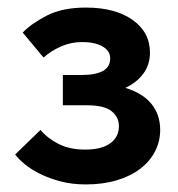

<svg xmlns="http://www.w3.org/2000/svg" viewBox="-20 -479 470 507"><path d="M207 8Q170 8 140 0Q110 -8 86.5 -19.5Q63 -31 46 -45Q29 -59 20 -71L87 -136Q105 -114 134.5 -99Q164 -84 205 -84Q248 -84 271 -100.5Q294 -117 294 -146Q294 -170 274.5 -185.5Q255 -201 210 -201H146V-281H197Q232 -281 251.5 -291.5Q271 -302 271 -325Q271 -345 250.5 -356.5Q230 -368 197 -368Q168 -368 141.5 -356.5Q115 -345 95 -327L40 -393Q63 -417 104 -438Q145 -459 207 -459Q284 -459 330 -426.5Q376 -394 376 -340Q376 -308 358.5 -284.5Q341 -261 311 -247Q357 -233 380 -204.5Q403 -176 403 -136Q403 -106 389.5 -79.5Q376 -53 350.5 -33.5Q325 -14 288.5 -3Q252 8 207 8Z"/></svg>

Font: Tilda Sans Semibold
Style: Regular
Weight: 600
Designer: ParaType Ltd
Foundry: ParaType Ltd
Version: Version 1.009